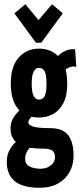

<svg xmlns="http://www.w3.org/2000/svg" viewBox="-20 -712 390 908"><path d="M165 -156Q146 -156 129 -160Q123 -153 118.5 -147Q114 -141 114 -133Q114 -120 138.5 -113Q163 -106 218 -106Q276 -106 302 -73Q328 -40 328 25Q328 66 309.5 100.5Q291 135 255 155.5Q219 176 166 176Q12 176 12 53Q12 23 24 -0.5Q36 -24 55 -41Q43 -52 36 -68.5Q29 -85 30 -108Q30 -132 42 -152.5Q54 -173 72 -190Q31 -231 31 -316Q31 -398 68.5 -440Q106 -482 165 -482Q219 -482 254 -447Q271 -464 291.5 -472.5Q312 -481 335 -479L341 -396Q326 -399 313.5 -395.5Q301 -392 290 -383Q298 -353 298 -316Q298 -259 279.5 -224Q261 -189 230.5 -172.5Q200 -156 165 -156ZM164 -241Q183 -241 191.5 -258Q200 -275 200 -316Q200 -357 191.5 -374Q183 -391 164 -391Q149 -391 139.5 -373.5Q130 -356 130 -316Q130 -276 139 -258.5Q148 -241 164 -241ZM99 38Q99 64 119.5 75Q140 86 172 86Q201 86 220.5 70Q240 54 240 33Q240 7 225.5 -1Q211 -9 188 -9Q171 -9 153.5 -10Q136 -11 120 -13Q111 -2 105 10.5Q99 23 99 38ZM100 -692 162 -617 226 -692 277 -649 175 -510H150L48 -649Z"/></svg>

Font: Inconsolata ExtraCondensed Black
Style: Regular
Weight: 900
Width: 2
Monospace: yes
Designer: Raph Levien, Cyreal, Brenton Simpson
Foundry: Raph Levien, Cyreal, Google
Version: Version 3.001; ttfautohint (v1.8.2.53-6de2)